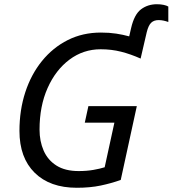

<svg xmlns="http://www.w3.org/2000/svg" viewBox="-20 -878 816 908"><path d="M343 10Q216 10 144 -61Q72 -132 72 -259Q72 -357 99.5 -441.5Q127 -526 178.5 -589.5Q230 -653 300.5 -688.5Q371 -724 457 -724Q497 -724 529.5 -719Q562 -714 591 -706L600 -745Q615 -810 647 -834Q679 -858 722 -858Q739 -858 753.5 -855Q768 -852 776 -847V-774Q765 -778 753.5 -780.5Q742 -783 730 -783Q708 -783 695 -770.5Q682 -758 674 -726L645 -601Q598 -622 552.5 -633.5Q507 -645 456 -645Q374 -645 308.5 -596Q243 -547 205 -461.5Q167 -376 167 -265Q167 -210 186.5 -165.5Q206 -121 247 -95Q288 -69 352 -69Q390 -69 421.5 -74.5Q453 -80 475 -87L521 -298H381L398 -376H627L551 -27Q506 -11 456 -0.5Q406 10 343 10Z"/></svg>

Font: Manna Sans
Style: Italic
Weight: 400
Italic angle: -12°
Designer: Monotype Design Team
Foundry: Monotype Imaging Inc.
Version: Version 2.001.1; ttfautohint (v1.8.2)